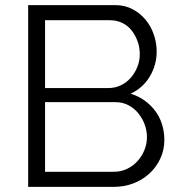

<svg xmlns="http://www.w3.org/2000/svg" viewBox="-20 -730 662 750"><path d="M622 -183Q622 -144 606 -110Q590 -76 563 -51.5Q536 -27 500.5 -13.5Q465 0 424 0H90V-710H430Q468 -710 498 -694Q528 -678 549 -652.5Q570 -627 581 -594.5Q592 -562 592 -529Q592 -476 565 -431Q538 -386 490 -364Q520 -355 544.5 -337.5Q569 -320 586.5 -296.5Q604 -273 613 -244Q622 -215 622 -183ZM554 -194Q554 -221 544.5 -245.5Q535 -270 519 -289Q503 -308 480.5 -319.5Q458 -331 431 -331H156V-59H424Q452 -59 475.5 -70Q499 -81 516.5 -100Q534 -119 544 -143.5Q554 -168 554 -194ZM156 -651V-386H403Q430 -386 452.5 -397Q475 -408 491 -426.5Q507 -445 516.5 -468.5Q526 -492 526 -518Q526 -546 517 -570Q508 -594 493 -612.5Q478 -631 456.5 -641Q435 -651 409 -651Z"/></svg>

Font: Rising Sun Light
Style: Regular
Weight: 300
Designer: Matt McInerney, Pablo Impallari, Rodrigo Fuenzalida (Raleway font), Stephen Hutchings (Greek), Cristiano Sobral (main ch
Foundry: The Rising Sun Project Authors
Version: Version 4.327; ttfautohint (v1.8.4.7-5d5b-dirty)